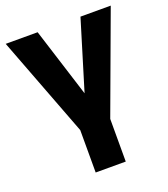

<svg xmlns="http://www.w3.org/2000/svg" viewBox="-129 -576 767 876"><g transform="rotate(-20 255.0 -138.0)"><path d="M331 208V1L510 -484H363L261 -149L155 -484H0L185 2V208Z"/></g></svg>

Font: Play
Style: Bold
Weight: 700
Designer: Jonas Hecksher
Foundry: Jonas Hecksher, Playtypeª, e-types AS
Version: Version 1.002